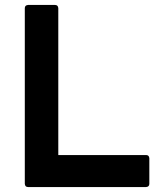

<svg xmlns="http://www.w3.org/2000/svg" viewBox="-20 -754 652 774"><path d="M569 0H93Q81 0 80 -13V-721Q80 -733 93 -734H202Q214 -734 215 -721V-129H569Q581 -129 582 -116V-13Q582 -1 569 0Z"/></svg>

Font: YamahaIndonesia935. App
Style: Bold
Weight: 700
Designer: Dalton Maag Ltd
Foundry: Dalton Maag Ltd
Version: Version 1.002; January 01, 2024; Regular/Italic